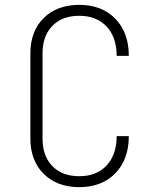

<svg xmlns="http://www.w3.org/2000/svg" viewBox="-20 -760 640 790"><path d="M306 10Q215 10 160 -44.5Q105 -99 105 -190V-540Q105 -632 160 -686Q215 -740 306 -740Q399 -740 454.5 -683Q510 -626 510 -530H460Q460 -607 418.5 -651Q377 -695 306 -695Q236 -695 195.5 -653.5Q155 -612 155 -540V-190Q155 -118 195.5 -76.5Q236 -35 306 -35Q378 -35 419 -79.5Q460 -124 460 -200H510Q510 -104 454.5 -47Q399 10 306 10Z"/></svg>

Font: Tiny Thin
Style: Regular
Weight: 100
Monospace: yes
Designer: Philipp Nurullin, Konstantin Bulenkov
Foundry: JetBrains
Version: Version 2.251; ttfautohint (v1.8.4.7-5d5b)